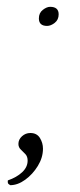

<svg xmlns="http://www.w3.org/2000/svg" viewBox="-20 -434 235 563"><path d="M10 109Q8 108 5 105.5Q2 103 3 95Q29 86 45 71Q61 56 61 37Q61 25 54.5 18Q48 11 41 4.5Q34 -2 34 -12Q34 -25 44.5 -34.5Q55 -44 69 -44Q88 -44 97 -29.5Q106 -15 106 2Q106 28 91 52.5Q76 77 54 93Q32 109 10 109ZM118 -358Q94 -358 94 -380Q94 -396 105.5 -405Q117 -414 127 -414Q152 -414 152 -392Q152 -376 140.5 -367Q129 -358 118 -358Z"/></svg>

Font: Petrona Thin
Style: Italic
Weight: 100
Italic angle: -9°
Designer: Ringo R. Seeber
Foundry: Ringo R. Seeber
Version: Version 2.001; ttfautohint (v1.8.3)